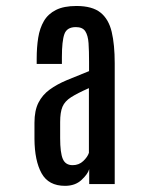

<svg xmlns="http://www.w3.org/2000/svg" viewBox="-20 -890 493 639"><path d="M196.3 -271.5Q141.6 -271.5 118.4 -313.2Q95.2 -355 94.7 -427.7V-481.4Q94.7 -522 107.9 -548.1Q121.1 -574.2 145.3 -591.8Q169.4 -609.4 202.6 -623.3Q235.8 -637.2 276.4 -653.3V-684.1Q276.4 -720.7 274.7 -746.3Q272.9 -772 263.9 -785.9Q254.9 -799.8 232.4 -799.8Q202.6 -799.8 194.3 -776.6Q186 -753.4 186 -700.2V-677.2H102.1V-694.3Q102.1 -732.9 107.2 -764.6Q112.3 -796.4 126.2 -820.1Q140.1 -843.8 166.3 -856.9Q192.4 -870.1 234.4 -870.1Q287.1 -870.1 314.5 -848.1Q341.8 -826.2 351.8 -783.7Q361.8 -741.2 361.8 -679.7V-277.3H276.9V-327.1Q272.5 -311 251.5 -291.3Q230.5 -271.5 196.3 -271.5ZM221.7 -340.3Q242.7 -340.3 257.1 -354Q271.5 -367.7 275.9 -381.3V-596.7Q237.3 -579.6 216.6 -566.4Q195.8 -553.2 188 -534.9Q180.2 -516.6 180.2 -483.9V-430.2Q180.2 -381.8 189 -361.1Q197.8 -340.3 221.7 -340.3Z"/></svg>

Font: Antonio Medium
Style: Regular
Weight: 500
Designer: Vernon Adams
Foundry: Vernon Adams
Version: Version 1.002